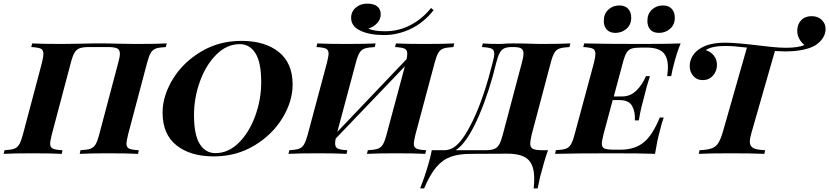

<svg xmlns="http://www.w3.org/2000/svg" viewBox="-61 -847 4565 1057"><path d="M614 -606 692 -605Q803 -605 857 -608L852 -588Q815 -586 797.5 -580Q780 -574 769.5 -557Q759 -540 749 -502L644 -106Q635 -68 635 -57Q635 -36 649.5 -29Q664 -22 703 -20L699 0Q647 -3 535 -3Q434 -3 378 0L382 -20Q418 -22 436 -28Q454 -34 464.5 -51Q475 -68 485 -106L590 -502Q599 -534 599 -551Q599 -573 584 -580.5Q569 -588 531 -588H432Q396 -588 378 -581.5Q360 -575 349.5 -557.5Q339 -540 329 -502L224 -106Q215 -68 215 -57Q215 -36 229.5 -29Q244 -22 283 -20L279 0Q224 -3 122 -3Q13 -3 -41 0L-36 -20Q-1 -22 16.5 -28Q34 -34 44.5 -51.5Q55 -69 65 -106L170 -502Q178 -536 178 -550Q178 -572 163.5 -579Q149 -586 111 -588L116 -608Q167 -605 279 -605L353 -606Q417 -608 454 -608H518Q550 -608 614 -606Z M834 -227Q834 -318 889.5 -410Q945 -502 1044.5 -562Q1144 -622 1268 -622Q1397 -622 1473.5 -561Q1550 -500 1550 -381Q1550 -290 1494.5 -198Q1439 -106 1339.5 -46Q1240 14 1116 14Q987 14 910.5 -47Q834 -108 834 -227ZM1007 -213Q1007 -105 1038.5 -54.5Q1070 -4 1125 -4Q1196 -4 1253.5 -61Q1311 -118 1344 -208.5Q1377 -299 1377 -395Q1377 -503 1345.5 -553.5Q1314 -604 1259 -604Q1188 -604 1130.5 -547Q1073 -490 1040 -399.5Q1007 -309 1007 -213Z M2440 -608 2435 -588Q2398 -586 2380.5 -580Q2363 -574 2352.5 -557Q2342 -540 2332 -502L2226 -106Q2217 -68 2217 -57Q2217 -36 2231.5 -29Q2246 -22 2285 -20L2280 0Q2228 -3 2117 -3Q2016 -3 1959 0L1964 -20Q2000 -22 2018 -28Q2036 -34 2046.5 -51Q2057 -68 2067 -106L2168 -482L1787 -84Q1784 -68 1784 -57Q1784 -36 1798.5 -29Q1813 -22 1851 -20L1847 0Q1792 -3 1690 -3Q1581 -3 1527 0L1532 -20Q1567 -22 1584.5 -28Q1602 -34 1612.5 -51.5Q1623 -69 1633 -106L1739 -502Q1748 -540 1748 -551Q1748 -572 1733.5 -579Q1719 -586 1681 -588L1686 -608Q1737 -605 1849 -605Q1946 -605 2007 -608L2002 -588Q1965 -586 1947 -580Q1929 -574 1918.5 -557Q1908 -540 1898 -502L1796 -121L2177 -521Q2181 -537 2181 -551Q2181 -572 2166.5 -579Q2152 -586 2114 -588L2119 -608Q2173 -605 2275 -605Q2386 -605 2440 -608ZM2060 -675Q2134 -675 2199 -709Q2264 -743 2312 -803L2326 -791Q2272 -722 2200 -688Q2128 -654 2054 -654Q1974 -654 1923 -678Q1872 -702 1872 -749Q1872 -783 1897.5 -805Q1923 -827 1961 -827Q1996 -827 2015.5 -812Q2035 -797 2035 -767Q2035 -742 2016 -720.5Q1997 -699 1967 -690Q1995 -675 2060 -675Z M3079 -608 3074 -588Q3037 -586 3019.5 -580Q3002 -574 2991.5 -557Q2981 -540 2971 -502L2866 -106Q2858 -72 2858 -57Q2858 -35 2873 -27.5Q2888 -20 2925 -20H2956Q2936 35 2912 128L2899 190H2877Q2880 162 2880 137Q2880 61 2845 30Q2810 -1 2733 -1L2531 0Q2465 0 2420.5 16Q2376 32 2341 73Q2306 114 2274 190H2252Q2273 134 2275 128Q2305 39 2316 -20H2383Q2422 -20 2452 -47Q2500 -89 2553.5 -207.5Q2607 -326 2651 -502Q2660 -534 2660 -551Q2660 -572 2645.5 -579Q2631 -586 2592 -588L2597 -608Q2628 -605 2690 -605Q2703 -605 2711 -606Q2735 -608 2761 -608Q2822 -608 2874 -606Q2890 -605 2915 -605Q3017 -605 3079 -608ZM2821 -552Q2821 -573 2808 -580.5Q2795 -588 2765 -588H2757Q2732 -588 2716.5 -581.5Q2701 -575 2690.5 -556.5Q2680 -538 2671 -502Q2634 -347 2578 -215.5Q2522 -84 2467 -35Q2459 -27 2447 -20H2608Q2642 -20 2659 -26.5Q2676 -33 2686.5 -50.5Q2697 -68 2707 -106L2812 -502Q2821 -534 2821 -552Z M3686 -608Q3664 -554 3649 -494Q3640 -462 3634 -428H3612Q3616 -462 3616 -475Q3616 -535 3587.5 -560Q3559 -585 3500 -585H3469Q3434 -585 3416.5 -579.5Q3399 -574 3388.5 -557Q3378 -540 3368 -502L3318 -316H3364Q3410 -316 3443.5 -349.5Q3477 -383 3495 -428H3517Q3500 -377 3483 -306Q3476 -281 3469.5 -254.5Q3463 -228 3456 -184H3434Q3437 -231 3419 -263.5Q3401 -296 3349 -296H3312L3261 -106Q3252 -68 3252 -57Q3252 -36 3266.5 -29.5Q3281 -23 3319 -23H3356Q3433 -23 3482.5 -63Q3532 -103 3571 -200H3593Q3581 -168 3571 -124Q3558 -79 3545 0Q3477 -3 3316 -3Q3103 -3 2995 0L2999 -20Q3035 -22 3053 -28Q3071 -34 3081.5 -51Q3092 -68 3102 -106L3209 -502Q3217 -536 3217 -550Q3217 -572 3202.5 -579Q3188 -586 3150 -588L3155 -608Q3262 -605 3475 -605Q3622 -605 3686 -608ZM3349 -817Q3380 -817 3397 -798.5Q3414 -780 3414 -750Q3414 -711 3388 -688.5Q3362 -666 3327 -666Q3296 -666 3279.5 -684Q3263 -702 3263 -732Q3263 -771 3288 -794Q3313 -817 3349 -817ZM3589 -817Q3620 -817 3637 -798.5Q3654 -780 3654 -750Q3654 -711 3628 -688.5Q3602 -666 3567 -666Q3535 -666 3519 -684Q3503 -702 3503 -732Q3503 -771 3528 -794Q3553 -817 3589 -817Z M4484 -688Q4484 -635 4427 -597Q4369 -564 4259 -564Q4243 -564 4205 -566L4076 -116Q4067 -86 4067 -67Q4067 -42 4086 -32Q4105 -22 4151 -20L4147 0Q4083 -3 3962 -3Q3843 -3 3786 0L3790 -20Q3833 -22 3856 -30Q3879 -38 3892 -57.5Q3905 -77 3917 -116L4051 -585Q3975 -594 3932 -594Q3858 -594 3824 -571Q3851 -563 3868.5 -541.5Q3886 -520 3886 -490Q3886 -455 3864 -430.5Q3842 -406 3808 -406Q3775 -406 3755.5 -429Q3736 -452 3736 -484Q3736 -512 3751.5 -538.5Q3767 -565 3800 -584Q3849 -612 3932 -612Q3988 -612 4104 -598Q4146 -593 4189 -588.5Q4232 -584 4266 -584Q4332 -584 4368 -599Q4351 -612 4339.5 -632.5Q4328 -653 4328 -678Q4328 -712 4349 -735Q4370 -758 4407 -758Q4442 -758 4463 -737.5Q4484 -717 4484 -688Z"/></svg>

Font: Playfair Display SC
Style: Bold Italic
Weight: 700
Italic angle: -14°
Designer: Claus Eggers Sørensen
Foundry: Claus Eggers Sørensen
Version: Version 1.200; ttfautohint (v1.6)